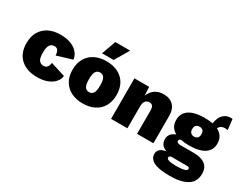

<svg xmlns="http://www.w3.org/2000/svg" viewBox="-107 -1287 2569 2054"><g transform="rotate(30 1178.0 -259.5)"><path d="M298 -510Q382 -510 436.5 -486Q491 -462 519 -425Q547 -388 551 -347L364 -290Q361 -331 347.5 -351Q334 -371 305 -371Q267 -371 248.5 -343Q230 -315 230 -248Q230 -178 251 -153.5Q272 -129 306 -129Q361 -129 369 -202L550 -145Q546 -102 515.5 -67Q485 -32 432 -11Q379 10 307 10Q177 10 102 -58Q27 -126 27 -250Q27 -333 61 -391Q95 -449 156 -479.5Q217 -510 298 -510Z M868 -510Q949 -510 1010.5 -479.5Q1072 -449 1106 -390.5Q1140 -332 1140 -250Q1140 -168 1106 -109.5Q1072 -51 1010.5 -20.5Q949 10 868 10Q787 10 726 -20.5Q665 -51 630.5 -109.5Q596 -168 596 -250Q596 -332 630.5 -390.5Q665 -449 726 -479.5Q787 -510 868 -510ZM868 -371Q835 -371 817 -344.5Q799 -318 799 -250Q799 -182 817 -155.5Q835 -129 868 -129Q901 -129 919 -155.5Q937 -182 937 -250Q937 -318 919 -344.5Q901 -371 868 -371ZM845 -734H1028L925 -559H782Z M1216 0V-500H1398L1403 -394Q1425 -450 1469 -480Q1513 -510 1575 -510Q1651 -510 1695 -465.5Q1739 -421 1739 -338V0H1537V-286Q1537 -327 1523.5 -343Q1510 -359 1485 -359Q1455 -359 1436.5 -337Q1418 -315 1418 -264V0Z M2164 -127Q2256 -127 2305 -89.5Q2354 -52 2354 22Q2354 122 2278 168.5Q2202 215 2067 215Q1925 215 1864.5 183Q1804 151 1804 92Q1804 59 1827.5 36Q1851 13 1903 5Q1823 -23 1823 -102Q1823 -139 1845 -165Q1867 -191 1905 -204Q1825 -246 1825 -339Q1825 -423 1890.5 -466.5Q1956 -510 2079 -510Q2136 -510 2181 -501Q2185 -539 2201 -573Q2217 -607 2247 -628.5Q2277 -650 2323 -650Q2327 -650 2332 -650Q2337 -650 2342 -649L2356 -520Q2341 -523 2326 -523Q2294 -523 2275 -510.5Q2256 -498 2248 -478Q2334 -435 2334 -339Q2334 -256 2268.5 -213Q2203 -170 2079 -170Q2021 -170 1976 -180Q1953 -173 1953 -155Q1953 -127 2001 -127ZM2079 -401Q2053 -401 2037.5 -386Q2022 -371 2022 -340Q2022 -310 2037.5 -294.5Q2053 -279 2079 -279Q2105 -279 2120.5 -294.5Q2136 -310 2136 -340Q2136 -371 2120.5 -386Q2105 -401 2079 -401ZM2069 89Q2202 89 2202 50Q2202 40 2195 34.5Q2188 29 2168 29H1981Q1967 29 1959 36Q1951 43 1951 54Q1951 71 1982.5 80Q2014 89 2069 89Z"/></g></svg>

Font: Work Sans ExtraBold
Style: Regular
Weight: 800
Designer: Wei Huang
Foundry: Wei Huang
Version: Version 2.012; ttfautohint (v1.8.3)